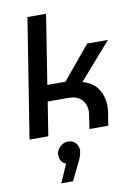

<svg xmlns="http://www.w3.org/2000/svg" viewBox="-107 -798 817 1158"><g transform="rotate(-10 301.0 -218.5)"><path d="M29 0 145 -730H259L192 -306H303L472 -510H599L403 -286Q466 -270 496.5 -223.5Q527 -177 527 -116Q527 -106 526 -95Q525 -84 523 -72L511 0H396L408 -80Q409 -86 410 -92.5Q411 -99 411 -105Q411 -149 384 -178Q357 -207 305 -207H177L144 0ZM172 293 221 181Q201 174 192 157.5Q183 141 183 123Q183 104 193 88Q203 72 219.5 62Q236 52 255 52Q285 52 301.5 71Q318 90 318 115Q318 125 313 144Q308 163 298 181L244 293Z"/></g></svg>

Font: MuseoModerno Thin Medium
Style: Italic
Weight: 500
Italic angle: -9°
Version: Version 1.003